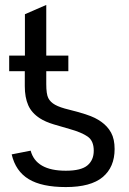

<svg xmlns="http://www.w3.org/2000/svg" viewBox="-20 -756 527 786"><path d="M81.5 -464.4H17.6V-528.3H82V-697.8L169.4 -735.8V-528.3H259.8V-464.4H169.4V-412.1Q169.4 -370.6 177.7 -354.5Q186 -337.9 205.8 -326.9Q225.6 -315.9 262.7 -307.1Q305.7 -296.4 329.8 -288.3Q354 -280.3 368.2 -273.2Q382.3 -266.1 394 -257.8Q420.4 -239.3 434.8 -212.9Q449.2 -186.5 449.2 -146Q449.2 -71.8 400.4 -31Q351.6 9.8 249.5 9.8Q150.9 9.8 97.4 -22.7Q43.9 -55.2 27.8 -124L105.5 -139.2Q127.4 -57.1 249.5 -57.1Q312 -57.1 337.9 -78.9Q363.8 -100.6 363.8 -139.2Q363.8 -179.7 338.6 -197Q313.5 -214.4 264.6 -228Q234.9 -236.3 200.2 -246.8Q165.5 -257.3 143.6 -271.5Q109.4 -293.5 95.5 -325.4Q81.5 -357.4 81.5 -403.3Z"/></svg>

Font: Arimo
Style: Regular
Weight: 400
Designer: Steve Matteson
Foundry: Monotype Imaging Inc.
Version: Version 1.33